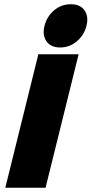

<svg xmlns="http://www.w3.org/2000/svg" viewBox="-20 -886 432 906"><path d="M388 -764Q377 -720 342.5 -691Q308 -662 264 -662Q219 -662 199 -691.5Q179 -721 190 -764Q201 -808 235 -837Q269 -866 314 -866Q359 -866 379 -837Q399 -808 388 -764ZM195 0H5L161 -630H351Z"/></svg>

Font: TypoPRO Sinkin Sans
Style: 800 Black Italic
Weight: 900
Italic angle: -112°
Designer: Keith Bates
Foundry: K-Type
Version: Sinkin Sans (version 1.0)  by Keith Bates   •   © 2014   www